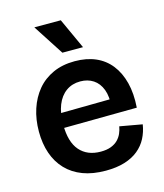

<svg xmlns="http://www.w3.org/2000/svg" viewBox="-113 -828 789 926"><g transform="rotate(-15 281.5 -365.5)"><path d="M301 13Q236 13 187 -5.5Q138 -24 104.5 -59Q71 -94 54 -143Q37 -192 37 -252Q37 -313 54 -364.5Q71 -416 103 -454.5Q135 -493 182.5 -514.5Q230 -536 291 -536Q350 -536 395 -516.5Q440 -497 470 -459Q500 -421 514 -366.5Q528 -312 523 -242L118 -238V-311L443 -315L406 -274Q411 -328 397.5 -363.5Q384 -399 356.5 -417Q329 -435 292 -435Q251 -435 221 -413.5Q191 -392 175 -352Q159 -312 159 -255Q159 -168 196.5 -125Q234 -82 301 -82Q331 -82 352 -90Q373 -98 386.5 -111.5Q400 -125 407.5 -142Q415 -159 418 -177L530 -157Q524 -120 508 -89Q492 -58 464 -35Q436 -12 395.5 0.5Q355 13 301 13ZM245 -591 146 -744H278L348 -591Z"/></g></svg>

Font: Bricolage Grotesque 36pt SemiBold
Style: Regular
Weight: 600
Designer: Mathieu Triay
Foundry: Atelier Triay
Version: Version 1.001;gftools[0.9.33.dev8+g029e19f]